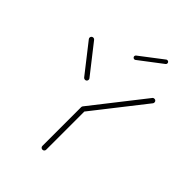

<svg xmlns="http://www.w3.org/2000/svg" viewBox="-202 -773 863 863"><g transform="rotate(45 229.5 -341.0)"><path d="M229.6 -269.3Q234.4 -269.3 238 -265.7Q241.5 -262.2 241.5 -257V-12.2Q241.5 -7.4 238.1 -3.9Q234.8 -0.4 229.6 -0.4Q224.4 -0.4 220.9 -3.9Q217.4 -7.4 217.4 -12.2V-257Q217.4 -262.2 221.1 -265.7Q224.8 -269.3 229.6 -269.3ZM154.4 -369.6Q154.4 -364.8 151.1 -361.3Q147.8 -357.8 142.6 -357.8Q136.7 -357.8 133 -362.2L25.6 -499.3Q23 -502.6 23 -506.7Q23 -511.5 26.5 -515Q30 -518.5 35.2 -518.5Q41.1 -518.5 44.4 -514.1L151.9 -377Q154.4 -374.1 154.4 -369.6ZM423.7 -518.5Q428.9 -518.5 432.2 -515.2Q435.6 -511.9 435.6 -506.7Q435.6 -502.2 433.3 -499.3L238.9 -251.5Q235.2 -247 229.6 -247Q224.4 -247 220.9 -250.6Q217.4 -254.1 217.4 -258.9Q217.4 -262.6 220 -266.3L414.4 -514.1Q417.4 -518.5 423.7 -518.5ZM234.1 -579.6Q230 -579.6 227 -582.6Q224.1 -585.6 224.1 -589.6Q224.1 -594.4 228.1 -597.4L336.7 -680.4Q338.9 -682.2 342.6 -682.2Q347 -682.2 349.8 -679.3Q352.6 -676.3 352.6 -672.2Q352.6 -667.4 348.9 -664.4L240 -581.5Q238.1 -579.6 234.1 -579.6Z"/></g></svg>

Font: 26F Galaxy Hebrew Thin
Style: Regular
Weight: 100
Designer: C₂₉H₂₅N₃O₅
Version: Version 1.000